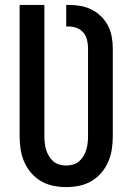

<svg xmlns="http://www.w3.org/2000/svg" viewBox="-20 -755 540 783"><path d="M250 8Q223 8 196.5 2.5Q170 -3 147 -16.5Q124 -30 106.5 -50.5Q89 -71 78.5 -95.5Q68 -120 64 -146.5Q60 -173 60 -200V-735H161V-200Q161 -186 162.5 -172Q164 -158 168 -144.5Q172 -131 179.5 -118.5Q187 -106 197.5 -97Q208 -88 222 -84Q236 -80 250 -80Q264 -80 278 -84Q292 -88 302.5 -97Q313 -106 320.5 -118.5Q328 -131 332 -144.5Q336 -158 337.5 -172Q339 -186 339 -200V-558Q339 -575 335 -592Q331 -609 320 -622Q309 -635 293 -641Q277 -647 260 -647H250V-735H260Q284 -735 307.5 -731Q331 -727 352.5 -716.5Q374 -706 391.5 -689Q409 -672 420 -651Q431 -630 435.5 -606Q440 -582 440 -558V-200Q440 -173 436 -146.5Q432 -120 421.5 -95.5Q411 -71 393.5 -50.5Q376 -30 353 -16.5Q330 -3 303.5 2.5Q277 8 250 8Z"/></svg>

Font: Iosevka SS04 Semibold
Style: Regular
Weight: 600
Monospace: yes
Designer: Belleve Invis
Foundry: Belleve Invis
Version: Version 19.0.0; ttfautohint (v1.8.4)